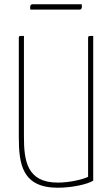

<svg xmlns="http://www.w3.org/2000/svg" viewBox="-20 -868 524 898"><path d="M352 -823C359 -823 362 -827 363 -835C363 -839 363 -843 362 -848H132C125 -848 122 -844 121 -836C121 -832 121 -828 122 -823ZM92 -700C68 -700 68 -700 68 -690V-227C68 -102 83 10 250 10C317 10 389 -6 416 -23V-700C395 -700 392 -700 392 -691V-41C368 -29 307 -14 250 -14C106 -14 92 -117 92 -227Z"/></svg>

Font: Yanone Kaffeesatz Extra Light
Style: Regular
Weight: 200
Designer: Yanone (Cyrillic: Daniel Pouzeot & Huerta Tipografica)
Foundry: Yanone
Version: Version 1.100;PS 001.100;hotconv 1.0.70;makeotf.lib2.5.58329